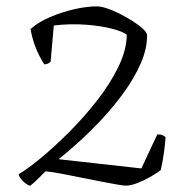

<svg xmlns="http://www.w3.org/2000/svg" viewBox="-20 -583 601 603"><path d="M75 0Q70 0 61 -6.5Q52 -13 45.5 -21.5Q39 -30 39 -36Q66 -52 108 -86.5Q150 -121 196.5 -167.5Q243 -214 284.5 -267Q326 -320 352 -373.5Q378 -427 378 -474Q366 -484 331 -493Q296 -502 248.5 -505.5Q201 -509 149 -503L139 -390Q138 -387 132 -384Q126 -381 119 -381Q113 -390 104 -407Q95 -424 87.5 -446Q80 -468 76 -492Q101 -514 137.5 -529.5Q174 -545 213 -554Q252 -563 285 -563Q297 -563 316.5 -556.5Q336 -550 357.5 -539Q379 -528 398.5 -515.5Q418 -503 430 -491.5Q442 -480 442 -472Q442 -430 422.5 -385Q403 -340 371.5 -296Q340 -252 302.5 -211.5Q265 -171 228.5 -138Q192 -105 164 -83L424 -54L474 -161Q485 -161 490.5 -158.5Q496 -156 500 -152Q499 -134 495 -104.5Q491 -75 485 -49Q474 -40 454 -28.5Q434 -17 412.5 -8.5Q391 0 375 0Q367 0 345 -4Q323 -8 294 -13.5Q265 -19 233.5 -25.5Q202 -32 173 -37.5Q144 -43 123 -45Q115 -37 106.5 -28.5Q98 -20 90 -12.5Q82 -5 75 0Z"/></svg>

Font: Texturina 12pt Thin
Style: Regular
Weight: 250
Designer: Guillermo Torres Carreño
Foundry: Omnibus-Type
Version: Version 1.002